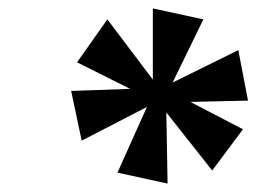

<svg xmlns="http://www.w3.org/2000/svg" viewBox="-20 -785 630 456"><path d="M378 -349 375 -518 484 -380 557 -478 432 -543 569 -546 546 -666 390 -589 463 -739 343 -765V-596L235 -739L163 -637L289 -574L149 -569L174 -451L329 -531L259 -375Z"/></svg>

Font: Noto Serif Tamil SemiCondensed Black
Style: Italic
Weight: 900
Width: 4
Italic angle: -12°
Designer: Indian Type Foundry, Tom Grace, and the Monotype Design Team
Foundry: Monotype Imaging Inc.
Version: Version 2.003